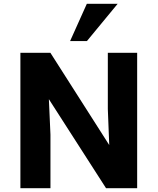

<svg xmlns="http://www.w3.org/2000/svg" viewBox="-20 -988 827 1008"><path d="M87.1 0V-710.9H244.5L553.5 -226.5L546.1 -415.5V-710.9H700.1V0H536.7L236.6 -467.3L244.9 -281.3V0ZM348 -772.4 435.8 -967.9H597.6L436.3 -772.4Z"/></svg>

Font: Comme
Style: Regular
Weight: 400
Designer: Vernon Adams
Foundry: Vernon Adams
Version: Version 1.000;gftools[0.9.27]